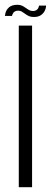

<svg xmlns="http://www.w3.org/2000/svg" viewBox="-34 -782 212 802"><path d="M44.5 0H100V-675H44.5ZM107.5 -711Q120 -711 128.2 -714.2Q136.5 -717.5 142.2 -722.8Q148 -728 151.5 -734.2Q155 -740.5 156.8 -747Q158.5 -753.5 158.5 -758.5H129Q128.5 -754 126 -748.5Q123.5 -743 117.8 -739.5Q112 -736 104.5 -736Q94.5 -736 87.2 -740Q80 -744 73 -749.2Q66 -754.5 58 -758.2Q50 -762 38.5 -762Q27 -762 18.2 -759.2Q9.5 -756.5 3.8 -751.5Q-2 -746.5 -5.8 -740.2Q-9.5 -734 -11.2 -727.8Q-13 -721.5 -13.5 -715.5H16Q17 -720 19.8 -725.5Q22.5 -731 28 -734.2Q33.5 -737.5 42 -737.5Q50.5 -737.5 57.2 -733.5Q64 -729.5 71 -724.2Q78 -719 86.5 -715Q95 -711 107.5 -711Z"/></svg>

Font: Anybody Condensed Light
Style: Regular
Weight: 300
Width: 3
Designer: Tyler Finck
Foundry: Etcetera Type Company
Version: Version 1.113;gftools[0.9.25]